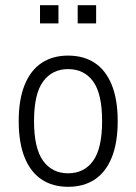

<svg xmlns="http://www.w3.org/2000/svg" viewBox="-20 -711 524 739"><path d="M242 8Q183 8 140.5 -20Q98 -48 75 -104.5Q52 -161 52 -245Q52 -328 75 -384.5Q98 -441 140.5 -469Q183 -497 242 -497Q302 -497 344.5 -469Q387 -441 410 -384.5Q433 -328 433 -245Q433 -161 410 -104.5Q387 -48 344.5 -20Q302 8 242 8ZM242 -44Q304 -44 338.5 -92Q373 -140 373 -245Q373 -350 338.5 -397.5Q304 -445 242 -445Q181 -445 146 -397.5Q111 -350 111 -245Q111 -140 146 -92Q181 -44 242 -44ZM279 -621V-691H350V-621ZM134 -621V-691H205V-621Z"/></svg>

Font: Nunito Sans 10pt Condensed Light
Style: Regular
Weight: 300
Width: 3
Designer: Vernon Adams
Foundry: Vernon Adams
Version: Version 3.101;gftools[0.9.27]